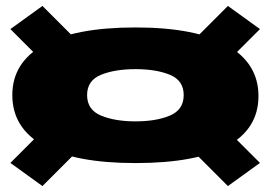

<svg xmlns="http://www.w3.org/2000/svg" viewBox="-20 -641 912 647"><path d="M436.5 -91.5Q641 -91.5 746 -149Q851 -206.5 851 -317.5Q851 -427.5 746 -488Q641 -548.5 436.5 -548.5Q232 -548.5 126.8 -489.5Q21.5 -430.5 21.5 -320.5Q21.5 -209.5 126.8 -150.5Q232 -91.5 436.5 -91.5ZM123 -14 284 -175 176 -253 15 -92ZM748 -14 856 -92 695 -253 587 -175ZM436.5 -232Q367.5 -232 320.5 -251.5Q273.5 -271 273.5 -320.5Q273.5 -370 320.5 -389Q367.5 -408 436.5 -408Q506 -408 552.5 -389Q599 -370 599 -320.5Q599 -271 552.5 -251.5Q506 -232 436.5 -232ZM176 -382 284 -460 123 -621 15 -543ZM695 -382 856 -543 748 -621 587 -460Z"/></svg>

Font: Anybody Expanded Black
Style: Regular
Weight: 900
Width: 7
Designer: Tyler Finck
Foundry: Etcetera Type Company
Version: Version 1.113;gftools[0.9.25]